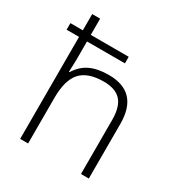

<svg xmlns="http://www.w3.org/2000/svg" viewBox="-167 -823 882 940"><g transform="rotate(30 274.0 -353.0)"><path d="M426.3 0V-305.7Q426.3 -379.9 395 -413.8Q363.8 -447.8 297.9 -447.8Q208.5 -447.8 168 -403.3Q127.4 -358.9 127.4 -257.8V0H82.5V-576.7H12.2V-613.8H82.5V-705.6H127.4V-613.8H341.8V-576.7H127.4V-467.3L125 -403.8H128.4Q155.8 -448.2 198 -468.3Q240.2 -488.3 302.7 -488.3Q470.7 -488.3 470.7 -308.6V0Z"/></g></svg>

Font: Bpm'online Open Sans Light
Style: Regular
Weight: 300
Foundry: Ascender Corporation
Version: Version 1.10